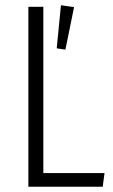

<svg xmlns="http://www.w3.org/2000/svg" viewBox="-20 -711 432 731"><path d="M145 -685V-52H378L371 0H88V-685ZM229 -522 262 -684 212 -691 196 -527Z"/></svg>

Font: Fira Sans Extra Condensed Light
Style: Regular
Weight: 300
Width: 1
Designer: Carrois Corporate & Edenspiekermann AG
Foundry: Carrois Corporate GbR & Edenspiekermann AG
Version: Version 4.203